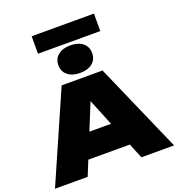

<svg xmlns="http://www.w3.org/2000/svg" viewBox="-203 -1357 1402 1518"><g transform="rotate(-20 498.0 -598.0)"><path d="M238 -126V-331H749V-126ZM670 -750 999 0H724L465 -636H531L272 0H-3L326 -750ZM498 -792Q434 -792 395 -823Q356 -854 356 -908Q356 -962 395 -993Q434 -1024 498 -1024Q563 -1024 601.5 -993Q640 -962 640 -908Q640 -854 601.5 -823Q563 -792 498 -792ZM236 -1049V-1196H760V-1049Z"/></g></svg>

Font: Unbounded Black
Style: Regular
Weight: 900
Designer: Luke Prowse, Jean-Baptiste Morizot, Fátima Lázaro, Florian Runge
Foundry: NaN
Version: Version 1.701;gftools[0.9.28.dev5+ged2979d]